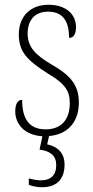

<svg xmlns="http://www.w3.org/2000/svg" viewBox="-20 -562 392 806"><path d="M157 224C215 224 251 193 251 129C251 75 216 52 178 44L186 9C263 3 311 -49 311 -131C311 -196 286 -240 200 -289C130 -330 96 -364 96 -421C96 -473 122 -513 182 -513C240 -513 270 -478 270 -403C290 -403 299 -420 299 -449C299 -500 259 -542 184 -542C107 -542 59 -493 59 -418C59 -346 91 -310 183 -252C257 -209 273 -176 273 -129C273 -60 237 -19 172 -19C100 -19 73 -66 73 -143C56 -143 44 -128 44 -94C44 -47 77 5 158 10L146 66C191 72 216 91 216 131C216 176 191 195 152 195C137 195 120 192 101 187V214C120 221 139 224 157 224Z"/></svg>

Font: Noto Serif Georgian Condensed ExtraLight
Style: Regular
Weight: 200
Width: 3
Designer: Monotype Design Team, Akaki Razmadze
Foundry: Google LLC
Version: Version 2.003